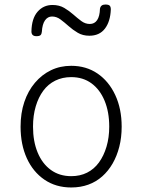

<svg xmlns="http://www.w3.org/2000/svg" viewBox="-20 -810 629 849"><path d="M295 19Q227 19 176.5 -15.5Q126 -50 98.5 -110.5Q71 -171 71 -250Q71 -310 87.5 -359Q104 -408 134.5 -444Q165 -480 205.5 -499.5Q246 -519 295 -519Q361 -519 411 -485Q461 -451 489.5 -390Q518 -329 518 -250Q518 -202 507.5 -161Q497 -120 478 -87Q459 -54 432 -30Q405 -6 370.5 6.5Q336 19 295 19ZM295 -31Q334 -31 365 -46.5Q396 -62 417.5 -91.5Q439 -121 451 -161.5Q463 -202 463 -250Q463 -315 442.5 -364.5Q422 -414 384.5 -441.5Q347 -469 295 -469Q256 -469 224.5 -453.5Q193 -438 171.5 -409Q150 -380 138 -339.5Q126 -299 126 -250Q126 -185 146.5 -135.5Q167 -86 205 -58.5Q243 -31 295 -31ZM141 -650Q119 -650 119 -671Q120 -728 146 -758Q172 -788 212 -788Q242 -788 264 -775Q286 -762 304 -746Q322 -730 339.5 -717Q357 -704 377 -704Q398 -704 409.5 -721Q421 -738 422 -771Q425 -790 446 -790Q460 -790 465 -785Q470 -780 470 -768Q468 -715 444 -683.5Q420 -652 375 -652Q346 -652 324 -665Q302 -678 283.5 -694.5Q265 -711 247.5 -724Q230 -737 210 -737Q191 -737 179 -720Q167 -703 165 -669Q164 -659 159 -654.5Q154 -650 141 -650Z"/></svg>

Font: Playwrite BE WAL ExtraLight
Style: Regular
Weight: 250
Version: Version 1.002